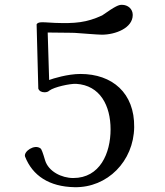

<svg xmlns="http://www.w3.org/2000/svg" viewBox="-20 -691 686 797"><path d="M289 86C426 89 535 -22 537 -163C539 -305 446 -384 314 -384C261 -384 200 -365 184 -359L178 -556C261 -555 294 -555 298 -554C316 -553 385 -547 403 -547C458 -547 531 -574 531 -629C531 -654 511 -671 486 -671C473 -671 461 -667 404 -627C339 -597 292 -593 208 -596C182 -597 155 -600 146 -598C139 -597 134 -594 132 -590L139 -323C143 -313 152 -308 165 -308C173 -308 180 -310 185 -315C205 -330 270 -344 296 -343C396 -337 439 -252 439 -154C439 -55 395 48 284 48C236 48 181 21 167 -26C158 -57 152 -73 148 -75C123 -94 77 -62 84 -41C115 38 184 84 289 86Z"/></svg>

Font: GFS Ignacio
Style: Regular
Weight: 400
Designer: George D. Matthiopoulos
Foundry: George D. Matthiopoulos
Version: Version 1.000